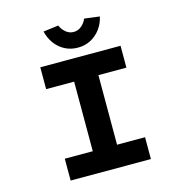

<svg xmlns="http://www.w3.org/2000/svg" viewBox="-128 -1029 1088 1146"><g transform="rotate(-15 415.5 -456.5)"><path d="M167 0V-135H340V-565H167V-700H663V-565H490V-135H663V0ZM415 -755Q371 -755 335 -774Q299 -793 275 -826Q251 -859 241 -901L335 -913Q345 -888 366.5 -870Q388 -852 415 -852Q442 -852 463.5 -870Q485 -888 495 -913L589 -901Q580 -859 555.5 -826Q531 -793 495.5 -774Q460 -755 415 -755Z"/></g></svg>

Font: Lexend Tera SemiBold
Style: Regular
Weight: 600
Version: Version 1.007